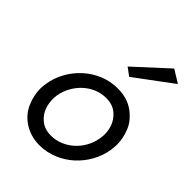

<svg xmlns="http://www.w3.org/2000/svg" viewBox="-215 -846 961 961"><g transform="rotate(45 265.0 -365.5)"><path d="M513 -698 445 -740 273 -582 315 -551ZM45 -230C43 -218 42 -205 42 -194C42 -165 48 -135 61 -104C85 -43 150 9 239 9C374 9 489 -99 509 -230C511 -244 512 -257 512 -270C512 -297 506 -327 494 -357C482 -388 460 -414 429 -437C398 -459 360 -470 315 -470C181 -470 65 -362 45 -230ZM125 -230C141 -320 217 -395 308 -395C339 -395 364 -387 383 -371C422 -339 432 -295 432 -261C432 -251 431 -241 429 -230C415 -141 338 -66 246 -66C216 -66 191 -74 172 -90C133 -121 123 -167 123 -203C123 -212 124 -221 125 -230Z"/></g></svg>

Font: Jost
Style: Italic
Weight: 400
Italic angle: -5°
Version: Version 3.710